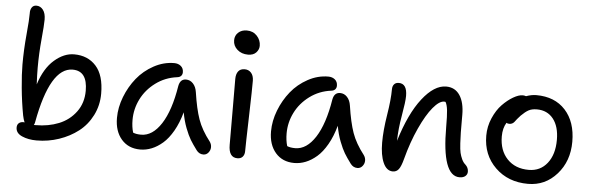

<svg xmlns="http://www.w3.org/2000/svg" viewBox="-49 -923 3398 1099"><g transform="rotate(5 1650.0 -373.5)"><path d="M188 9.8Q139.6 9.8 103.8 -6.1Q67.9 -22 67.9 -54.2Q67.9 -70.3 77.6 -79.1Q87.4 -87.9 104 -87.9Q107.9 -87.9 110.8 -86.9Q103.5 -104 99.1 -126Q85 -201.7 77.4 -282Q69.8 -362.3 69.8 -416Q69.8 -501.5 78.1 -589.8Q86.4 -678.2 85.9 -711.9Q85 -731.9 94 -745.4Q103 -758.8 120.1 -758.8Q143.6 -758.8 158.7 -739Q173.8 -719.2 173.8 -683.1Q173.8 -652.3 166 -569.6Q158.2 -486.8 158.2 -405.8Q158.2 -362.8 161.1 -310.1Q190.9 -403.8 246.1 -451.9Q301.3 -500 359.9 -500Q438.5 -500 485.8 -447.5Q533.2 -395 533.2 -289.1Q533.2 -221.7 504.2 -164.3Q475.1 -106.9 426.8 -69.6Q378.4 -32.2 316.4 -11.2Q254.4 9.8 188 9.8ZM170.9 -94.2Q169.4 -84.5 165 -77.1H175.8Q248.5 -77.1 308.3 -101.3Q368.2 -125.5 406 -176.5Q443.8 -227.5 443.8 -297.9Q443.8 -412.1 358.9 -412.1Q229.5 -412.1 170.9 -94.2Z M783.2 9.8Q715.3 9.8 675.3 -36.4Q635.3 -82.5 635.3 -159.2Q635.3 -219.2 658.9 -280.3Q682.6 -341.3 721.9 -389.9Q761.2 -438.5 817.6 -469.2Q874 -500 935.1 -500Q958 -500 973.1 -487.3Q988.3 -474.6 988.3 -452.1Q988.3 -439 980.5 -430.7Q972.7 -422.4 958 -420.9Q889.6 -412.1 835.7 -372.1Q781.7 -332 753.4 -275.1Q725.1 -218.3 725.1 -155.8Q725.1 -115.2 734.9 -83Q752.4 -75.2 781.2 -75.2Q846.7 -75.2 896.5 -152.1Q946.3 -229 969.2 -372.1Q977.1 -412.1 1010.3 -412.1Q1034.2 -412.1 1051 -393.8Q1067.9 -375.5 1072.3 -345.2Q1086.4 -249.5 1107.2 -190.7Q1127.9 -131.8 1176.3 -69.8Q1186.5 -55.2 1186.3 -38.1Q1186 -21 1174.6 -7.1Q1163.1 6.8 1146 6.8Q1121.6 6.8 1106 -14.2Q1082 -46.4 1067.6 -70.3Q1053.2 -94.2 1037.6 -134.5Q1022 -174.8 1013.2 -224.1Q996.1 -162.1 969.5 -115.7Q942.9 -69.3 912.1 -42.7Q881.3 -16.1 849.1 -3.2Q816.9 9.8 783.2 9.8Z M1350.6 -585Q1313.5 -585 1289.1 -606.7Q1264.6 -628.4 1264.6 -660.2Q1264.6 -687.5 1283.7 -704.8Q1302.7 -722.2 1332.5 -722.2Q1368.7 -722.2 1391.1 -697.8Q1413.6 -673.3 1413.6 -641.1Q1413.6 -619.6 1397.5 -602.3Q1381.3 -585 1350.6 -585ZM1341.8 11.2Q1291.5 11.2 1291.5 -62Q1291.5 -180.2 1291 -290.3Q1290.5 -400.4 1290.5 -439.9Q1290.5 -467.8 1302.7 -483.9Q1314.9 -500 1339.8 -500Q1362.3 -500 1376.7 -484.1Q1391.1 -468.3 1391.6 -439Q1392.1 -399.4 1387.5 -234.6Q1382.8 -69.8 1382.8 -33.2Q1382.8 -13.2 1372.3 -1Q1361.8 11.2 1341.8 11.2Z M1668.5 9.8Q1600.6 9.8 1560.5 -36.4Q1520.5 -82.5 1520.5 -159.2Q1520.5 -219.2 1544.2 -280.3Q1567.9 -341.3 1607.2 -389.9Q1646.5 -438.5 1702.9 -469.2Q1759.3 -500 1820.3 -500Q1843.3 -500 1858.4 -487.3Q1873.5 -474.6 1873.5 -452.1Q1873.5 -439 1865.7 -430.7Q1857.9 -422.4 1843.3 -420.9Q1774.9 -412.1 1720.9 -372.1Q1667 -332 1638.7 -275.1Q1610.4 -218.3 1610.4 -155.8Q1610.4 -115.2 1620.1 -83Q1637.7 -75.2 1666.5 -75.2Q1731.9 -75.2 1781.7 -152.1Q1831.5 -229 1854.5 -372.1Q1862.3 -412.1 1895.5 -412.1Q1919.4 -412.1 1936.3 -393.8Q1953.1 -375.5 1957.5 -345.2Q1971.7 -249.5 1992.4 -190.7Q2013.2 -131.8 2061.5 -69.8Q2071.8 -55.2 2071.5 -38.1Q2071.3 -21 2059.8 -7.1Q2048.3 6.8 2031.2 6.8Q2006.8 6.8 1991.2 -14.2Q1967.3 -46.4 1952.9 -70.3Q1938.5 -94.2 1922.9 -134.5Q1907.2 -174.8 1898.4 -224.1Q1881.3 -162.1 1854.7 -115.7Q1828.1 -69.3 1797.4 -42.7Q1766.6 -16.1 1734.4 -3.2Q1702.1 9.8 1668.5 9.8Z M2617.7 8.8Q2517.1 8.8 2517.1 -272Q2517.1 -335.9 2513.7 -366.7Q2510.3 -397.5 2501 -414.1Q2500 -414.1 2497.1 -414.6Q2494.1 -415 2492.7 -415Q2465.3 -415 2429.2 -371.8Q2393.1 -328.6 2356 -247.8Q2318.8 -167 2293 -68.8Q2281.7 -25.4 2268.8 -8.3Q2255.9 8.8 2234.9 8.8Q2198.7 8.8 2179.2 -35.2Q2159.7 -79.1 2159.7 -150.9Q2159.7 -220.7 2174.3 -310.5Q2189 -400.4 2189 -459Q2189 -477.5 2198.5 -488.3Q2208 -499 2225.1 -499Q2272.9 -499 2272.9 -428.2Q2272.9 -395.5 2258.8 -315.7Q2244.6 -235.8 2243.7 -168Q2292.5 -327.6 2360.6 -414.8Q2428.7 -502 2497.1 -502Q2548.3 -502 2575.7 -460.9Q2603 -419.9 2603 -348.1Q2603 -341.8 2603 -329.1Q2603 -273.4 2603.3 -247.8Q2603.5 -222.2 2605.7 -185.5Q2607.9 -148.9 2612.1 -131.1Q2616.2 -113.3 2624.5 -95.2Q2632.8 -77.1 2645 -66.9Q2663.1 -50.3 2663.1 -26.9Q2663.1 -11.7 2651.4 -1.5Q2639.6 8.8 2617.7 8.8Z M3011.7 12.2Q2897 12.2 2823.5 -59.6Q2750 -131.3 2750 -242.2Q2750 -294.9 2771 -343.3Q2792 -391.6 2822 -422.6Q2852.1 -453.6 2883.5 -471.9Q2915 -490.2 2938 -490.2Q2946.8 -490.2 2957 -486.8Q2988.3 -498 3015.6 -498Q3121.6 -498 3182.6 -431.2Q3243.7 -364.3 3243.7 -250Q3243.7 -138.2 3177 -63Q3110.4 12.2 3011.7 12.2ZM2838.9 -246.1Q2838.9 -165 2885 -116.5Q2931.2 -67.9 3008.8 -67.9Q3075.2 -67.9 3115 -118.4Q3154.8 -168.9 3154.8 -252.9Q3154.8 -329.6 3120.4 -373.3Q3085.9 -417 3025.9 -417Q2997.1 -417 2978.3 -406.7Q2959.5 -396.5 2936 -373Q2926.8 -363.8 2917.7 -352.3Q2908.7 -340.8 2904.3 -335Q2899.9 -329.1 2892.6 -325Q2885.3 -320.8 2876 -320.8Q2864.7 -320.8 2858.9 -325.2Q2838.9 -293 2838.9 -246.1Z"/></g></svg>

Font: Shantell Sans Normal
Style: Regular
Weight: 400
Designer: Stephen Nixon, Anya Danilova, Shantell Martin
Foundry: Arrow Type
Version: Version 1.006;[559af2be0]